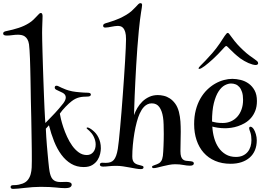

<svg xmlns="http://www.w3.org/2000/svg" viewBox="-89 -1090 1684 1232"><path d="M171.9 108.9Q147 108.9 121.1 110.8Q95.2 112.8 71.5 115.5Q47.9 118.2 28.3 120.1Q8.8 122.1 -3.9 122.1Q-13.7 122.1 -17.3 118.7Q-21 115.2 -21 109.9Q-21 98.1 -3.9 98.1Q17.1 98.1 31.2 95Q45.4 91.8 56.2 87.9Q78.1 79.6 90.3 63.5Q102.5 47.4 107.9 27.3Q113.3 7.3 114.3 -15.1Q115.2 -37.6 115.2 -58.1Q115.2 -86.4 115 -120.4Q114.7 -154.3 114 -190.7Q113.3 -227.1 112.8 -263.9Q112.3 -300.8 111.6 -335.2Q110.8 -369.6 110.1 -399.7Q109.4 -429.7 108.9 -452.1Q108.4 -480.5 107.9 -513.7Q107.4 -546.9 106.7 -581.3Q106 -615.7 105.2 -649.9Q104.5 -684.1 103.3 -713.9Q102.1 -743.7 100.6 -767.3Q99.1 -791 97.2 -805.2Q94.2 -825.2 86.9 -837.4Q79.6 -849.6 70.1 -856.2Q60.5 -862.8 49.1 -865Q37.6 -867.2 25.9 -867.2Q8.8 -867.2 -10.3 -864.5Q-29.3 -861.8 -44.9 -861.8Q-57.6 -861.8 -63.2 -865Q-68.8 -868.2 -68.8 -875Q-68.8 -880.9 -64.5 -884.3Q-60.1 -887.7 -54.2 -889.2Q-28.8 -894.5 -7.6 -899.9Q13.7 -905.3 31.7 -911.4Q49.8 -917.5 65.7 -924.8Q81.5 -932.1 97.2 -941.9Q114.3 -952.6 126.2 -964.4Q138.2 -976.1 146.7 -985.4Q155.3 -994.6 161.4 -1000.7Q167.5 -1006.8 172.9 -1006.8Q179.7 -1006.8 181.9 -1000.2Q184.1 -993.7 184.1 -986.8Q184.1 -979 183.6 -966.1Q183.1 -953.1 182.6 -938Q182.1 -922.9 181.6 -907.5Q181.2 -892.1 181.2 -879.9Q181.2 -860.8 181.9 -827.6Q182.6 -794.4 183.8 -752.7Q185.1 -710.9 186.5 -663.6Q188 -616.2 189.7 -568.8Q191.4 -521.5 193.1 -476.8Q194.8 -432.1 196.5 -395.8Q198.2 -359.4 199.7 -334.2Q201.2 -309.1 202.1 -300.8Q221.7 -321.3 236.8 -336.4Q252 -351.6 264.6 -365.5Q277.3 -379.4 289.8 -393.8Q302.2 -408.2 316.9 -426.8Q325.2 -438 329.1 -447.3Q333 -456.5 333 -464.8Q333 -484.4 312 -495.1L272 -514.2Q262.2 -519.5 262.2 -527.8Q262.2 -532.7 264.6 -536.4Q267.1 -540 273.9 -540Q279.8 -540 287.1 -536.1Q294.4 -532.2 306.2 -526.9Q317.9 -521.5 334.5 -515.1Q351.1 -508.8 375 -503.9Q384.3 -502 397.2 -500.5Q410.2 -499 423.8 -497.8Q437.5 -496.6 450.4 -495.8Q463.4 -495.1 472.2 -495.1Q482.4 -495.1 488.3 -492.4Q494.1 -489.7 494.1 -482.9Q494.1 -477.5 488.8 -473.9Q483.4 -470.2 470.2 -470.2Q457.5 -470.2 445.1 -469.2Q432.6 -468.3 420.4 -465.3Q408.2 -462.4 396 -456.5Q383.8 -450.7 371.1 -440.9Q363.3 -435.1 352.8 -425.5Q342.3 -416 331.8 -405Q321.3 -394 311.5 -382.6Q301.8 -371.1 294.9 -360.8Q296.4 -350.1 302 -326.4Q307.6 -302.7 317.4 -273.2Q327.1 -243.7 341.6 -212.2Q356 -180.7 374.5 -154.8Q393.1 -128.9 416.5 -112.1Q439.9 -95.2 467.8 -95.2Q493.7 -95.2 509.3 -113.8Q524.9 -132.3 524.9 -163.1Q524.9 -176.3 521.5 -188.7Q518.1 -201.2 512.7 -212.4Q507.3 -223.6 500 -233.2Q492.7 -242.7 484.9 -250Q479 -255.9 472.9 -260.5Q466.8 -265.1 466.8 -268.1Q466.8 -272 472.2 -272Q478 -272 488.5 -265.9Q499 -259.8 507.8 -252Q517.6 -244.1 526.6 -233.2Q535.6 -222.2 542.7 -208Q549.8 -193.8 554 -176.5Q558.1 -159.2 558.1 -138.2Q558.1 -123 553.5 -102.5Q548.8 -82 536.9 -63.2Q524.9 -44.4 503.4 -31.2Q481.9 -18.1 448.2 -18.1Q402.8 -18.1 367.4 -39.3Q332 -60.5 304.9 -97.2Q277.8 -133.8 258.3 -182.6Q238.8 -231.4 225.1 -286.1L205.1 -264.2Q206.1 -240.2 207.8 -212.4Q209.5 -184.6 211.9 -156.5Q214.4 -128.4 216.8 -101.6Q219.2 -74.7 221.4 -52.2Q223.6 -29.8 225.6 -13.4Q227.5 2.9 229 9.8Q231.9 25.9 236.6 38.6Q241.2 51.3 249 60.1Q256.8 68.8 269 73.5Q281.2 78.1 299.8 78.1Q308.1 78.1 317.6 77.6Q327.1 77.1 335.9 77.1Q342.3 77.1 348.6 77.9Q355 78.6 359.9 80.6Q364.7 82.5 367.9 85.9Q371.1 89.4 371.1 95.2Q371.1 104 362.1 110.6Q353 117.2 326.2 117.2Q312.5 117.2 299.1 116Q285.6 114.7 268.3 113Q251 111.3 227.8 110.1Q204.6 108.9 171.9 108.9Z M812 -1069.8Q818.8 -1069.8 820.8 -1065.9Q822.8 -1062 822.8 -1058.1Q822.8 -1051.3 820.8 -1039.8Q818.8 -1028.3 815.9 -1009.3Q813 -990.2 809.3 -962.2Q805.7 -934.1 801.8 -894Q796.4 -837.9 792.2 -780.8Q788.1 -723.6 784.9 -669.4Q781.7 -615.2 779.3 -565.7Q776.9 -516.1 775.1 -474.6Q773.4 -433.1 772.5 -401.4Q771.5 -369.6 771 -351.1Q778.8 -374 792.2 -397Q805.7 -419.9 824.7 -438.5Q843.8 -457 868.7 -468.5Q893.6 -480 923.8 -480Q941.9 -480 961.9 -475.3Q981.9 -470.7 1000.7 -458.5Q1019.5 -446.3 1034.9 -425.5Q1050.3 -404.8 1059.1 -372.1Q1066.9 -340.3 1068.8 -309.8Q1070.8 -279.3 1070.8 -244.1Q1070.8 -217.8 1069.8 -185.5Q1068.8 -153.3 1068.8 -120.1Q1068.8 -98.1 1073 -85.7Q1077.1 -73.2 1084.7 -66.9Q1092.3 -60.5 1102.8 -58.6Q1113.3 -56.6 1126 -56.2Q1130.9 -55.7 1136 -55.2Q1141.1 -54.7 1145.3 -53.2Q1149.4 -51.8 1152.1 -48.8Q1154.8 -45.9 1154.8 -41Q1154.8 -35.6 1149.4 -31.2Q1144 -26.9 1129.9 -26.9Q1110.4 -26.9 1087.2 -31.5Q1064 -36.1 1034.7 -36.1Q1016.1 -36.1 995.8 -32.2Q975.6 -28.3 956.8 -23.7Q938 -19 922.4 -15.1Q906.7 -11.2 897.9 -11.2Q890.1 -11.2 888.4 -13.9Q886.7 -16.6 886.7 -19Q886.7 -22.9 889.6 -25.1Q892.6 -27.3 900.9 -29.8Q910.6 -33.2 918.2 -36.1Q925.8 -39.1 932.1 -43Q939.5 -47.4 946 -57.4Q952.6 -67.4 956.1 -89.8Q957.5 -102.1 958.5 -118.4Q959.5 -134.8 960.2 -153.1Q960.9 -171.4 961.4 -190.9Q961.9 -210.4 961.9 -230Q961.9 -262.2 960.9 -290.8Q960 -319.3 957 -337.9Q950.7 -378.9 933.6 -402.8Q916.5 -426.8 884.8 -426.8Q869.6 -426.8 857.7 -420.9Q845.7 -415 836.4 -405.8Q827.1 -396.5 819.8 -384.8Q812.5 -373 807.1 -360.8Q797.4 -339.8 788.6 -307.1Q779.8 -274.4 773.4 -236.6Q767.1 -198.7 763.4 -159.4Q759.8 -120.1 759.8 -85.9Q759.8 -69.8 763.7 -59.8Q767.6 -49.8 775.1 -43.7Q782.7 -37.6 793.2 -34.2Q803.7 -30.8 816.9 -27.8Q823.7 -26.4 827.9 -24.2Q832 -22 832 -16.1Q832 -4.9 814.9 -4.9Q801.8 -4.9 783 -8.1Q764.2 -11.2 742.9 -15.4Q721.7 -19.5 699.5 -22.7Q677.2 -25.9 656.7 -25.9Q629.9 -25.9 608.9 -23.4Q587.9 -21 572.8 -21Q551.8 -21 551.8 -34.2Q551.8 -39.6 555.9 -42.7Q560.1 -45.9 566.9 -45.9Q571.3 -45.9 577.1 -45.4Q583 -44.9 588.9 -44.9Q606.4 -44.9 619.1 -49.1Q631.8 -53.2 640.9 -63.5Q649.9 -73.7 656.2 -91.1Q662.6 -108.4 667 -134.8Q669.9 -151.9 673.6 -187Q677.2 -222.2 681.6 -268.8Q686 -315.4 690.4 -370.4Q694.8 -425.3 699 -482.2Q703.1 -539.1 707 -594.5Q710.9 -649.9 713.6 -697.8Q716.3 -745.6 718 -782.5Q719.7 -819.3 719.7 -838.9Q719.7 -867.7 714.6 -884.5Q709.5 -901.4 701.7 -910.2Q693.8 -918.9 684.3 -921.4Q674.8 -923.8 666 -923.8Q657.2 -923.8 647 -922.1Q636.7 -920.4 626.2 -918.5Q615.7 -916.5 605.7 -914.8Q595.7 -913.1 586.9 -913.1Q579.1 -913.1 575.9 -916.3Q572.8 -919.4 572.8 -924.8Q572.8 -931.2 576.7 -934.6Q580.6 -938 588.9 -940.9Q600.6 -944.8 614.3 -948.7Q627.9 -952.6 643.8 -958.3Q659.7 -963.9 677.7 -971.9Q695.8 -980 716.8 -992.2Q740.7 -1005.9 755.9 -1019.8Q771 -1033.7 781.2 -1044.7Q791.5 -1055.7 798.1 -1062.7Q804.7 -1069.8 812 -1069.8Z M1540.5 -258.8Q1547.4 -247.6 1553 -228.5Q1558.6 -209.5 1558.6 -189.9Q1558.6 -154.3 1546.9 -126.2Q1535.2 -98.1 1513.2 -78.9Q1491.2 -59.6 1460.2 -49.3Q1429.2 -39.1 1390.6 -39.1Q1335 -39.1 1291.3 -57.9Q1247.6 -76.7 1217.8 -110.4Q1188 -144 1172.4 -190.7Q1156.7 -237.3 1156.7 -293Q1156.7 -343.3 1167.5 -384.3Q1178.2 -425.3 1196.8 -457.5Q1215.3 -489.7 1239.7 -513.7Q1264.2 -537.6 1291.5 -553.2Q1318.8 -568.8 1347.2 -576.4Q1375.5 -584 1401.9 -584Q1427.7 -584 1455.6 -577.1Q1483.4 -570.3 1506.6 -553.7Q1529.8 -537.1 1544.7 -510Q1559.6 -482.9 1559.6 -441.9Q1559.6 -406.2 1549.1 -379.4Q1538.6 -352.5 1521.5 -333Q1504.4 -313.5 1482.7 -300.8Q1460.9 -288.1 1438.2 -280.5Q1415.5 -272.9 1393.8 -270Q1372.1 -267.1 1355.5 -267.1Q1331.5 -267.1 1308.8 -270.5Q1286.1 -273.9 1273.4 -277.8Q1275.4 -239.7 1285.4 -204.3Q1295.4 -168.9 1314 -142.1Q1332.5 -115.2 1360.1 -99.1Q1387.7 -83 1424.8 -83Q1450.7 -83 1469.5 -91.8Q1488.3 -100.6 1500.5 -115.5Q1512.7 -130.4 1518.6 -149.9Q1524.4 -169.4 1524.4 -190.9Q1524.4 -203.6 1522.7 -217.3Q1521 -231 1516.6 -243.2Q1513.7 -250.5 1511.7 -256.8Q1509.8 -263.2 1509.8 -267.1Q1509.8 -276.9 1518.6 -276.9Q1522.9 -276.9 1529.1 -272.5Q1535.2 -268.1 1540.5 -258.8ZM1271.5 -310.1Q1284.2 -306.2 1300.3 -303.5Q1316.4 -300.8 1340.8 -300.8Q1369.1 -300.8 1393.1 -311.5Q1417 -322.3 1434.1 -341.6Q1451.2 -360.8 1460.9 -388.2Q1470.7 -415.5 1470.7 -449.2Q1470.7 -479 1464.1 -499.3Q1457.5 -519.5 1446.8 -531.7Q1436 -543.9 1422.1 -549.1Q1408.2 -554.2 1393.6 -554.2Q1375 -554.2 1353.5 -543Q1332 -531.7 1313.7 -503.9Q1295.4 -476.1 1283.4 -429Q1271.5 -381.8 1271.5 -310.1ZM1372.1 -878.9Q1377 -878.9 1381.6 -872.6Q1386.2 -866.2 1395.5 -854Q1407.2 -837.9 1416.5 -826.4Q1425.8 -814.9 1434.3 -805.4Q1442.9 -795.9 1451.7 -787.1Q1460.4 -778.3 1471.2 -768.1Q1494.6 -746.1 1512.5 -733.2Q1530.3 -720.2 1542.5 -711.9Q1554.7 -703.6 1561 -697.8Q1567.4 -691.9 1567.4 -684.1Q1567.4 -678.7 1562.7 -675.8Q1558.1 -672.9 1552.2 -672.9Q1543 -672.9 1530.8 -676.3Q1518.6 -679.7 1505.1 -685.5Q1491.7 -691.4 1478 -699.2Q1464.4 -707 1452.1 -715.8Q1430.7 -732.4 1415 -746.8Q1399.4 -761.2 1388.9 -772Q1378.4 -782.7 1372.1 -788.8Q1365.7 -794.9 1362.3 -794.9Q1359.4 -794.9 1352.5 -788.1Q1345.7 -781.2 1335.2 -769.5Q1324.7 -757.8 1310.1 -742.7Q1295.4 -727.5 1277.3 -710.9Q1263.2 -698.2 1249.8 -686.8Q1236.3 -675.3 1224.9 -666.7Q1213.4 -658.2 1204.3 -653.1Q1195.3 -647.9 1189.5 -647.9Q1188 -647.9 1186.5 -648.7Q1185.1 -649.4 1185.1 -651.9Q1185.1 -656.2 1197.3 -668.5Q1209.5 -680.7 1229.2 -700.9Q1249 -721.2 1273.4 -749.3Q1297.9 -777.3 1322.3 -813Q1331.1 -826.7 1338.9 -838.6Q1346.7 -850.6 1352.8 -859.6Q1358.9 -868.7 1363.8 -873.8Q1368.7 -878.9 1372.1 -878.9Z"/></svg>

Font: Henny Penny
Style: Regular
Weight: 400
Version: Version 1.001